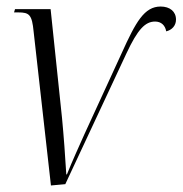

<svg xmlns="http://www.w3.org/2000/svg" viewBox="-20 -564 559 588"><path d="M83 -467 136 4 180 0 367 -400C402 -475 425 -498 455 -498C474 -498 486 -486 489 -468C506 -472 519 -485 519 -504C519 -529 500 -544 472 -544C422 -544 396 -497 353 -402L239 -154C222 -116 201 -70 185 -30H183C180 -82 175 -150 170 -202L135 -536H26L23 -526H36C70 -526 78 -519 83 -467Z"/></svg>

Font: Noto Serif Display Condensed Light
Style: Italic
Weight: 300
Width: 3
Italic angle: -12°
Designer: Monotype Design Team
Foundry: Monotype Imaging Inc.
Version: Version 2.009